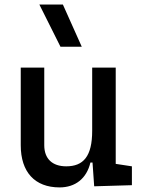

<svg xmlns="http://www.w3.org/2000/svg" viewBox="-20 -815 626 845"><path d="M242.2 9.8C311.5 9.8 361.3 -29.3 377.9 -99.6H387.2L394.5 4.9L560.5 0V-83L489.3 -93.8V-517.6H385.7V-239.3C385.7 -126.5 346.7 -83 271.5 -83C210.4 -83 174.8 -116.2 174.8 -175.8V-517.6H71.3V-175.8C71.3 -57.6 133.3 9.8 242.2 9.8ZM246.1 -609.4H339.8L256.8 -794.9H153.3Z"/></svg>

Font: CaskaydiaCove Nerd Font
Style: Regular
Weight: 400
Designer: Aaron Bell
Foundry: Saja Typeworks
Version: Version 2111.1;Nerd Fonts 2.3.3